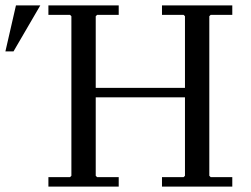

<svg xmlns="http://www.w3.org/2000/svg" viewBox="-129 -690 929 710"><path d="M470 0V-35H550L555 -40V-630L550 -635H470V-670H730V-635H650L645 -630V-40L650 -35H730V0ZM50 0V-35H130L135 -40V-630L130 -635H50V-670H310V-635H230L225 -630V-40L230 -35H310V0ZM205 -330V-365H575V-330ZM-109 -500 -70 -670H20L-79 -500Z"/></svg>

Font: Brygada 1918
Style: Regular
Weight: 400
Designer: Mateusz Machalski | Borys Kosmynka | Przemek Hoffer
Foundry: NIEPODLEGLA 2018
Version: Version 3.006